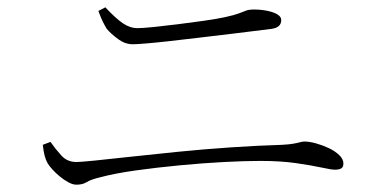

<svg xmlns="http://www.w3.org/2000/svg" viewBox="-20 -621 1040 525"><path d="M189 -116Q179 -116 167 -122.5Q155 -129 143.5 -138.5Q132 -148 123 -158Q114 -168 110 -175Q105 -184 102 -195.5Q99 -207 97 -225L118 -233Q132 -213 148 -195.5Q164 -178 189 -178Q200 -178 239.5 -182Q279 -186 338 -192.5Q397 -199 467 -206Q537 -213 610.5 -218Q684 -223 751 -225Q770 -226 781.5 -228Q793 -230 800 -232Q807 -234 812 -234Q826 -234 844 -229Q862 -224 879 -216Q896 -208 907.5 -197Q919 -186 919 -174Q919 -164 913 -160.5Q907 -157 896 -157Q886 -157 858.5 -163Q831 -169 789 -175Q747 -181 692 -181Q650 -181 592.5 -178Q535 -175 472 -169Q409 -163 351.5 -155Q294 -147 253 -136Q228 -130 217 -123Q206 -116 189 -116ZM343 -500Q322 -500 303 -514Q284 -528 272 -542Q266 -552 261 -562Q256 -572 249 -591L268 -601Q297 -570 316.5 -557Q336 -544 355 -544Q369 -544 398.5 -547Q428 -550 464.5 -554.5Q501 -559 536 -564Q571 -569 595 -574Q622 -580 633.5 -584.5Q645 -589 653 -592Q661 -595 675 -595Q686 -595 698.5 -593.5Q711 -592 722.5 -588.5Q734 -585 741.5 -579.5Q749 -574 749 -566Q749 -556 742.5 -550Q736 -544 722 -542Q668 -535 617 -529Q566 -523 520.5 -517.5Q475 -512 438.5 -508Q402 -504 377.5 -502Q353 -500 343 -500Z"/></svg>

Font: Noto Serif KR ExtraLight
Style: Regular
Weight: 200
Designer: Ryoko NISHIZUKA 西塚涼子 (kana & ideographs); Frank Grießhammer (Latin, Greek & Cyrillic); Wenlong ZHANG 张文龙 (bopomofo); San
Foundry: Adobe
Version: Version 2.002-H1;hotconv 1.1.0;makeotfexe 2.6.0